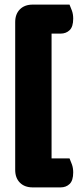

<svg xmlns="http://www.w3.org/2000/svg" viewBox="-20 -683 343 834"><path d="M46 -587Q46 -622 66.5 -642.5Q87 -663 122 -663H282Q287 -652 292.5 -636.5Q298 -621 298 -602Q298 -567 282.5 -552Q267 -537 243 -537H204V5H282Q287 16 292.5 31.5Q298 47 298 66Q298 101 282.5 116Q267 131 243 131H122Q87 131 66.5 110.5Q46 90 46 55Z"/></svg>

Font: Baloo Tamma
Style: Regular
Weight: 400
Designer: Divya Kowshik and Ek Type
Foundry: Ek Type
Version: Version 1.007;PS 1.000;hotconv 1.0.88;makeotf.lib2.5.647800